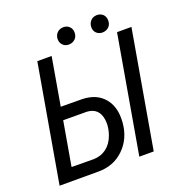

<svg xmlns="http://www.w3.org/2000/svg" viewBox="-147 -968 1033 1095"><g transform="rotate(-20 369.0 -421.0)"><path d="M175.3 -343.8 128.9 -76.7 261.7 -75.7Q306.6 -76.2 340.1 -101.1Q373.5 -126 390.1 -171.9Q402.8 -206.5 403.3 -241.2Q403.3 -252.4 401.9 -263.7Q391.6 -339.4 318.4 -343.3ZM188.5 -420.9 320.3 -419.9Q405.8 -417 451.2 -362.3Q490.2 -315.4 490.2 -240.7Q490.2 -228.5 489.3 -216.3Q481.4 -120.1 418.5 -59.6Q356.9 0 264.6 0Q262.2 0 260.3 0H28.3L151.9 -710.9H238.8ZM599.6 0H512.2L635.7 -710.9H723.1ZM522 -825.7Q536.1 -840.8 559.1 -841.8Q560.1 -841.8 560.5 -841.8Q583 -841.8 597.2 -827.9Q611.3 -814 611.3 -791.5Q611.3 -790.5 611.3 -790Q611.3 -767.1 596.7 -752.7Q582 -738.3 559.1 -737.3Q558.1 -737.3 557.6 -737.3Q536.1 -737.3 521.7 -751Q507.3 -764.6 507.3 -786.6Q507.3 -810.1 522 -825.7ZM303.7 -789.1Q304.2 -811.5 318.4 -826.4Q332.5 -841.3 356 -842.3Q356.9 -842.3 357.4 -842.3Q378.9 -842.3 393.3 -828.4Q407.7 -814.5 407.7 -792.5Q407.7 -768.6 393.1 -753.9Q378.4 -739.3 355.5 -738.3Q354.5 -738.3 354 -738.3Q332 -738.3 318.4 -752Q303.7 -766.1 303.7 -789.1Z"/></g></svg>

Font: MAUL Condensed Italic
Style: Condenced Regular Italic
Weight: 400
Italic angle: -12°
Designer: MAUL
Version: Version 1.0; 2020; ttfautohint (v1.8.3)